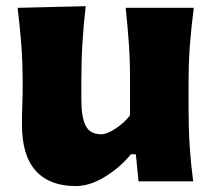

<svg xmlns="http://www.w3.org/2000/svg" viewBox="-20 -593 700 628"><path d="M227.5 15.6Q142.1 15.6 96.9 -34.4Q51.8 -84.5 51.8 -185.1Q51.8 -222.7 53 -250.7Q54.2 -278.8 54.2 -309.6Q54.2 -390.1 49.6 -448.5Q44.9 -506.8 37.6 -567.4L260.3 -572.8Q253.4 -512.7 249.8 -454.6Q246.1 -396.5 246.1 -334V-266.1Q246.1 -209.5 260.3 -181.6Q274.4 -153.8 311.5 -153.8Q329.6 -153.8 358.2 -172.6Q386.7 -191.4 405.3 -215.8V-334Q405.3 -396.5 401.4 -451.7Q397.5 -506.8 391.1 -567.4H613.8Q606 -506.8 601.3 -448.5Q596.7 -390.1 596.7 -309.6V-244.6Q596.7 -173.8 600.3 -116.9Q604 -60.1 611.8 0H433.1L424.3 -88.4H408.2Q373 -45.4 323.5 -14.9Q273.9 15.6 227.5 15.6Z"/></svg>

Font: Pinar ExtraBold
Style: Regular
Weight: 800
Designer: Amin Abedi
Version: Version 3.000